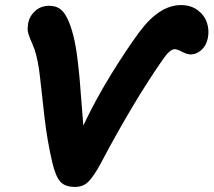

<svg xmlns="http://www.w3.org/2000/svg" viewBox="-20 -714 851 765"><path d="M278.8 30.8Q239.7 30.8 220.9 10.5Q202.1 -9.8 189 -64Q168 -153.3 157.2 -247.6Q146.5 -341.8 139.2 -408.7Q131.8 -475.6 117.2 -518.1Q114.3 -526.9 108.9 -539.3Q103.5 -551.8 100.3 -559.1Q97.2 -566.4 93.5 -578.4Q89.8 -590.3 90.1 -598.4Q90.3 -606.4 91.8 -620.1Q97.2 -649.4 119.9 -670.2Q142.6 -690.9 175.8 -690.9Q200.2 -690.9 217.3 -679.9Q234.4 -668.9 248 -641.1Q261.7 -613.3 271.7 -574Q281.7 -534.7 287.8 -486.1Q293.9 -437.5 297.6 -396.2Q301.3 -355 305.2 -299.1Q309.1 -243.2 312 -213.9Q359.9 -315.4 420.7 -414.3Q481.4 -513.2 534.2 -585Q614.3 -693.8 701.2 -693.8Q739.7 -693.8 766.8 -674.1Q793.9 -654.3 804.2 -624.5Q814.5 -594.7 808.1 -562Q801.8 -531.7 782 -514.4Q762.2 -497.1 740.2 -497.1Q725.6 -497.1 705.6 -507.6Q685.5 -518.1 676.8 -518.1Q657.2 -518.1 630.9 -480Q513.2 -312 380.9 -62Q354.5 -13.2 333.3 8.8Q312 30.8 278.8 30.8Z"/></svg>

Font: Shantell Sans Bouncy
Style: Bold Italic
Weight: 700
Italic angle: -11.31°
Designer: Stephen Nixon, Anya Danilova, Shantell Martin
Foundry: Arrow Type
Version: Version 1.006;[9816181b4]